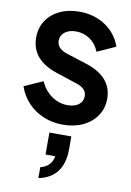

<svg xmlns="http://www.w3.org/2000/svg" viewBox="-118 -828 884 1293"><g transform="rotate(10 323.5 -181.0)"><path d="M337 12Q416 12 475.5 -16.5Q535 -45 569 -95.5Q603 -146 603 -211Q603 -361 424 -419L281 -465Q213 -488 213 -541Q213 -577 242 -599.5Q271 -622 318 -622Q372 -622 414 -592.5Q456 -563 477 -511L603 -568Q572 -656 495.5 -706.5Q419 -757 318 -757Q242 -757 183.5 -729Q125 -701 92.5 -651Q60 -601 60 -535Q60 -383 239 -324L385 -276Q451 -254 451 -202Q451 -166 422.5 -144.5Q394 -123 347 -123Q287 -123 237.5 -158Q188 -193 160 -254L33 -197Q55 -133 99.5 -86Q144 -39 205.5 -13.5Q267 12 337 12ZM239 395Q409 360 409 167V80H259V230H326Q319 267 296.5 289.5Q274 312 239 320Z"/></g></svg>

Font: Plus Jakarta Sans ExtraBold
Style: Regular
Weight: 800
Designer: Gumpita Rahayu
Foundry: Tokotype
Version: Version 2.004; ttfautohint (v1.8.3)